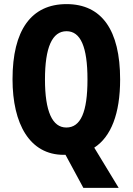

<svg xmlns="http://www.w3.org/2000/svg" viewBox="-20 -745 646 935"><path d="M565 -358C565 -599 475 -725 304 -725C132 -725 41 -598 41 -359C41 -141 125 9 290 9C293 9 297 9 299 9L386 170H558L439 -26C521 -79 565 -192 565 -358ZM199 -358C199 -514 234 -593 304 -593C372 -593 406 -518 406 -358C406 -199 373 -124 303 -124C235 -124 199 -202 199 -358Z"/></svg>

Font: Noto Sans Khmer UI ExtraCondensed ExtraBold
Style: Regular
Weight: 800
Width: 2
Designer: Danh Hong and the Monotype Design Team
Foundry: Monotype Imaging Inc.
Version: Version 2.002